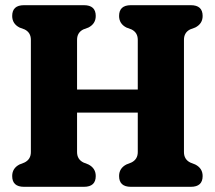

<svg xmlns="http://www.w3.org/2000/svg" viewBox="-20 -720 828 740"><path d="M277 -134Q277 -105.5 302 -93.5L321 -86Q349 -71.5 349 -41.5Q349 0 303.5 0H72.5Q27 0 27 -41.5Q27 -71.5 55 -86L74 -93.5Q99 -105.5 99 -134V-566.5Q99 -594.5 75 -606.5L55 -614Q27 -628.5 27 -658.5Q27 -700 72.5 -700H303.5Q349 -700 349 -658.5Q349 -628.5 321 -614L301 -606.5Q277 -594.5 277 -566.5V-375H511V-566.5Q511 -594.5 487 -606.5L467 -614Q439 -628.5 439 -658.5Q439 -700 484.5 -700H715.5Q761 -700 761 -658.5Q761 -628.5 732.5 -614L712.5 -606.5Q689 -594.5 689 -566.5V-134Q689 -105.5 713.5 -93.5L732.5 -86Q761 -71.5 761 -41.5Q761 0 715.5 0H484.5Q439 0 439 -41.5Q439 -71.5 467 -86L486 -93.5Q511 -105.5 511 -134V-286H277Z"/></svg>

Font: Fraunces 144pt SuperSoft
Style: Bold
Weight: 700
Version: Version 1.000;[b76b70a41]